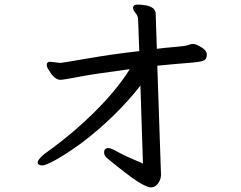

<svg xmlns="http://www.w3.org/2000/svg" viewBox="-20 -755 1040 830"><path d="M442 -72Q430 -83 430 -96Q430 -115 449 -115Q460 -115 488.5 -98.5Q517 -82 598 -48L587 -385Q484 -253 338 -141Q274 -94 226.5 -67Q179 -40 163 -40Q143 -40 143 -53Q143 -65 170 -88Q321 -195 439 -323Q502 -393 541 -456Q382 -435 318.5 -422.5Q255 -410 240 -410Q223 -410 204 -432Q198 -442 190 -453.5Q182 -465 182 -475Q182 -488 198 -488L241 -483Q248 -483 357 -502Q466 -521 582 -534L577 -671Q577 -685 566 -698.5Q555 -712 555 -722Q557 -735 572 -735Q653 -735 653 -695L658 -544Q687 -548 736 -552Q785 -556 794.5 -560.5Q804 -565 814 -565Q825 -565 839 -557Q874 -540 874 -519Q874 -500 862 -494Q850 -488 817.5 -485Q785 -482 740.5 -478.5Q696 -475 660 -471L676 1Q676 20 663.5 37.5Q651 55 633 55Q615 55 576 30.5Q537 6 442 -72Z"/></svg>

Font: LXGW WenKai Lite
Style: Bold
Weight: 700
Designer: LXGW / Fontworks Inc.
Foundry: LXGW / Fontworks Inc.
Version: Version 1.330;April 28, 2024